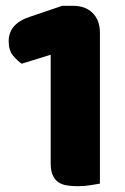

<svg xmlns="http://www.w3.org/2000/svg" viewBox="-20 -635 433 663"><path d="M155 -446 55 -415Q40 -425 25 -443Q10 -461 10 -493Q10 -553 83 -577L195 -615H232Q275 -615 300 -590Q325 -565 325 -522V-1Q314 1 292.5 4.5Q271 8 249 8Q227 8 209.5 5Q192 2 180 -7Q168 -16 161.5 -31.5Q155 -47 155 -72Z"/></svg>

Font: Baloo
Style: Regular
Weight: 400
Designer: Sarang Kulkarni and Ek Type
Foundry: Ek Type
Version: Version 1.100;PS 1.000;hotconv 1.0.88;makeotf.lib2.5.647800;